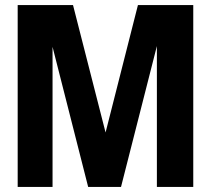

<svg xmlns="http://www.w3.org/2000/svg" viewBox="-20 -740 835 760"><path d="M50 0V-720H269L444 -35H352L526 -720H745V0H601V-648H624L459 0H329L165 -645L188 -646V0Z"/></svg>

Font: Instrument Sans SemiCondensed
Style: Bold
Weight: 700
Width: 4
Designer: Rodrigo Fuenzalida
Foundry: fragTYPE
Version: Version 1.000;gftools[0.9.28]